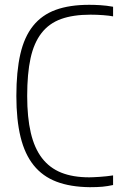

<svg xmlns="http://www.w3.org/2000/svg" viewBox="-20 -768 524 798"><path d="M353 10Q272 9 214.5 -13Q157 -35 120 -81Q83 -127 65.5 -198.5Q48 -270 48 -369Q48 -471 64.5 -543Q81 -615 117.5 -660.5Q154 -706 211.5 -727Q269 -748 351 -748Q372 -748 397 -746.5Q422 -745 450 -740V-700Q435 -703 409 -705Q383 -707 356 -707Q284 -707 234 -689Q184 -671 152.5 -630.5Q121 -590 107 -526Q93 -462 93 -369Q93 -280 108 -216Q123 -152 154.5 -111Q186 -70 234.5 -50.5Q283 -31 351 -31Q365 -31 395 -33Q425 -35 450 -39V1Q427 6 406 8Q385 10 353 10Z"/></svg>

Font: Encode Sans Compressed
Style: ExtraLight
Weight: 200
Designer: Pablo Impallari, Andres Torresi
Foundry: Pablo Impallari, Andres Torresi
Version: Version 1.000; ttfautohint (v1.00) -l 8 -r 50 -G 200 -x 14 -